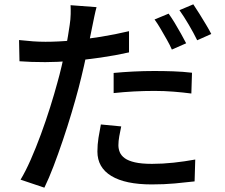

<svg xmlns="http://www.w3.org/2000/svg" viewBox="-20 -812 1040 887"><path d="M426 -779Q421 -761 415.5 -734.5Q410 -708 407 -693Q400 -658 390 -609.5Q380 -561 368 -508Q356 -455 343 -405Q329 -352 310.5 -290Q292 -228 270.5 -164.5Q249 -101 227.5 -44.5Q206 12 185 55L75 18Q98 -20 122 -74.5Q146 -129 169 -191.5Q192 -254 211.5 -316Q231 -378 245 -430Q255 -465 264 -503.5Q273 -542 281 -578Q289 -614 294 -645.5Q299 -677 302 -697Q306 -722 306.5 -747Q307 -772 306 -788ZM190 -619Q248 -619 313 -625Q378 -631 445.5 -642Q513 -653 576 -668V-570Q514 -556 445 -546Q376 -536 310 -530.5Q244 -525 189 -525Q154 -525 126 -526Q98 -527 70 -529L68 -627Q105 -623 133 -621Q161 -619 190 -619ZM505 -475Q546 -479 595 -481.5Q644 -484 692 -484Q736 -484 780.5 -482.5Q825 -481 867 -476L864 -380Q826 -385 782.5 -388.5Q739 -392 694 -392Q645 -392 598.5 -389.5Q552 -387 505 -382ZM540 -228Q535 -205 531 -182.5Q527 -160 527 -141Q527 -124 533.5 -108.5Q540 -93 556.5 -81Q573 -69 603.5 -62Q634 -55 682 -55Q731 -55 782 -60.5Q833 -66 882 -75L879 26Q837 31 787.5 35.5Q738 40 681 40Q559 40 494.5 1Q430 -38 430 -112Q430 -144 435 -175.5Q440 -207 446 -237ZM759 -749Q772 -731 787 -706.5Q802 -682 816 -656.5Q830 -631 840 -612L774 -583Q765 -604 751 -628.5Q737 -653 722.5 -678Q708 -703 694 -722ZM873 -792Q886 -773 901.5 -748Q917 -723 932 -698Q947 -673 956 -655L891 -626Q875 -659 852 -698Q829 -737 809 -765Z"/></svg>

Font: Noto Sans SC Medium
Style: Regular
Weight: 500
Designer: Ryoko NISHIZUKA  (kana, bopomofo & ideographs); Paul D. Hunt (Latin, Greek & Cyrillic); Sandoll Communications , Soo-you
Foundry: Adobe
Version: Version 2.004-H2;hotconv 1.0.118;makeotfexe 2.5.65603